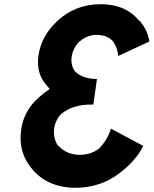

<svg xmlns="http://www.w3.org/2000/svg" viewBox="-20 -867 727 909"><path d="M257 -176 255 -177C226 -218 227 -283 270 -328L271 -329H272C304 -355 352 -374 421 -372L422 -373L439 -492L438 -493C389 -493 353 -509 334 -531L332 -533C306 -574 318 -632 356 -671L358 -672H359C378 -689 407 -702 436 -702C474 -702 500 -689 516 -670L517 -668C535 -642 539 -613 540 -602L686 -670L687 -672C685 -684 678 -723 648 -760V-758V-761L645 -764L639 -770H638L636 -772C603 -811 551 -847 454 -847C376 -847 308 -819 256 -772L249 -765C203 -723 171 -667 162 -604C154 -548 168 -501 196 -469L215 -446L205 -438C192 -430 180 -420 169 -410L161 -403C120 -367 89 -317 80 -252C70 -179 89 -120 127 -73L133 -66C178 -11 248 22 335 22C445 22 518 -21 569 -66L577 -73C625 -115 651 -160 658 -176L657 -177L505 -258C501 -245 489 -205 455 -171V-170L454 -168C431 -148 399 -134 358 -134C313 -134 280 -151 258 -176ZM647 -763H648L647 -755V-756ZM644 -759H645Z"/></svg>

Font: Hussar Woodtype
Style: SeBdObl
Weight: 900
Foundry: Cannot Into Space Fonts
Version: Version 1.07